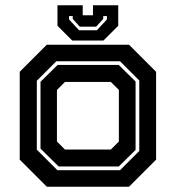

<svg xmlns="http://www.w3.org/2000/svg" viewBox="-20 -710 668 730"><path d="M158 0 55 -103V-437L158 -540H470.5L573.5 -437V-103L470.5 0ZM198 -63H436.5L509.5 -136V-404L436.5 -477H194L120 -403V-141ZM203 -77 134 -145V-399L199 -463H431.5L495.5 -400V-140L431.5 -77ZM227 -141.5H401.5L432 -172V-368L401.5 -398.5H227L196.5 -368V-172ZM254.5 -556 198.5 -612V-690H294.5V-652H333.5V-690H429.5V-612L373.5 -556ZM280.5 -595H348.5L386.5 -636V-649H372.5V-638L345.5 -608.5H283.5L256.5 -638V-649H242.5V-636Z"/></svg>

Font: Tourney
Style: Bold
Weight: 700
Designer: Tyler Finck
Foundry: Etcetera Type Co
Version: Version 1.015